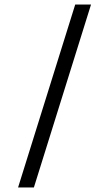

<svg xmlns="http://www.w3.org/2000/svg" viewBox="-20 -770 483 850"><path d="M60 60 313 -750H383L130 60Z"/></svg>

Font: Instrument Sans
Style: Regular
Weight: 400
Designer: Rodrigo Fuenzalida
Foundry: fragTYPE
Version: Version 1.000;gftools[0.9.28]